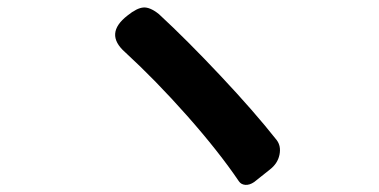

<svg xmlns="http://www.w3.org/2000/svg" viewBox="-20 -606 1040 527"><path d="M720.7 -140.6Q718.8 -139.6 677.7 -106.4Q665 -97.7 653.3 -98.6Q641.6 -99.6 635.7 -108.4Q580.1 -190.4 493.7 -288.1Q407.2 -385.7 323.2 -462.9Q265.6 -513.7 330.1 -563.5Q355.5 -584 373.5 -585.4Q391.6 -586.9 416 -567.4Q493.2 -496.1 585.4 -397.9Q677.7 -299.8 739.3 -221.7Q752 -205.1 747.1 -181.2Q742.2 -157.2 720.7 -140.6Z"/></svg>

Font: GenSenMaruGothic TW TTF Bold
Style: Regular
Weight: 700
Version: Version 1.301